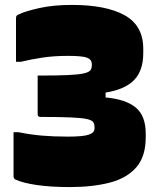

<svg xmlns="http://www.w3.org/2000/svg" viewBox="-20 -740 640 780"><path d="M272 -720Q411 -720 486.5 -678Q562 -636 562 -542V-525Q562 -452 524 -414Q486 -376 409 -364V-344Q490 -337 531 -303.5Q572 -270 572 -197V-182Q572 -104 533.5 -60Q495 -16 425.5 2Q356 20 263 20Q186 20 128.5 11.5Q71 3 42 -11Q35 -15 35 -25V-203H55Q104 -193 151 -189Q198 -185 256 -185Q318 -185 341 -193Q364 -201 364 -218V-224Q364 -236 358.5 -244Q353 -252 332.5 -256.5Q312 -261 267 -263Q222 -265 144 -265Q133 -265 133 -276V-433Q211 -433 255.5 -435Q300 -437 321 -442Q342 -447 347.5 -455Q353 -463 353 -475V-479Q353 -498 334 -505.5Q315 -513 256 -513Q199 -513 152.5 -506Q106 -499 65 -489H45V-664Q45 -671 46.5 -674.5Q48 -678 55 -681Q81 -694 138.5 -707Q196 -720 272 -720Z"/></svg>

Font: Recursive Sn Lnr St XBk
Style: Regular
Weight: 1000
Version: Version 1.079;hotconv 1.0.112;makeotfexe 2.5.65598; ttfautoh